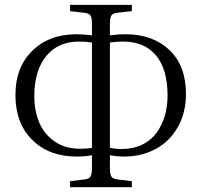

<svg xmlns="http://www.w3.org/2000/svg" viewBox="-20 -759 834 795"><path d="M270 16.1V-8.8L330.1 -16.1Q349.1 -18.1 355 -28.3Q360.8 -38.6 360.8 -65.9V-116.2Q333 -110.8 296.9 -110.8Q183.1 -110.8 113.5 -179.7Q43.9 -248.5 43.9 -366.2Q43.9 -480.5 113.8 -548.8Q183.6 -617.2 296.9 -617.2Q322.3 -617.2 360.8 -612.8V-659.2Q360.8 -685.5 354.7 -694.8Q348.6 -704.1 328.1 -706.1L270 -712.9V-738.8H525.9V-712.9L464.8 -706.1Q446.8 -704.1 440.9 -694.3Q435.1 -684.6 435.1 -658.2V-612.8Q469.2 -617.2 499 -617.2Q612.8 -617.2 681.4 -552Q750 -486.8 750 -370.1Q750 -292 716.1 -232.4Q682.1 -172.9 624 -141.8Q565.9 -110.8 493.2 -110.8Q464.8 -110.8 435.1 -116.2V-63Q435.1 -37.6 441.4 -27.8Q447.8 -18.1 466.8 -16.1L525.9 -8.8V16.1ZM311 -143.1Q343.3 -143.1 360.8 -147V-583Q335.4 -586.9 306.2 -586.9Q220.7 -586.9 171.4 -526.9Q122.1 -466.8 122.1 -360.8Q122.1 -299.8 142.6 -251.5Q163.1 -203.1 206.5 -173.1Q250 -143.1 311 -143.1ZM485.8 -142.1Q531.7 -142.1 568.1 -159.7Q604.5 -177.2 627.2 -207.8Q649.9 -238.3 661.9 -277.8Q673.8 -317.4 673.8 -362.8Q673.8 -472.2 626 -529.5Q578.1 -586.9 490.2 -586.9Q461.9 -586.9 435.1 -583V-147Q457 -142.1 485.8 -142.1Z"/></svg>

Font: Literata Light
Style: Regular
Weight: 300
Designer: Latin by Veronika Burian and Jose Scaglione. Greek by Irene Vlachou. Cyrillic by Vera Evstafieva.
Foundry: TypeTogether
Version: Version 3.021